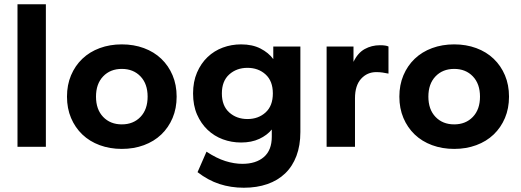

<svg xmlns="http://www.w3.org/2000/svg" viewBox="-20 -688 2444 900"><path d="M62 0V-668H195V0Z M551 10Q495 10 447.5 -7.5Q400 -25 366 -57.5Q332 -90 313 -135Q294 -180 294 -235Q294 -290 313 -335Q332 -380 366 -412.5Q400 -445 447.5 -462.5Q495 -480 551 -480Q607 -480 654.5 -462.5Q702 -445 736 -412.5Q770 -380 789 -335Q808 -290 808 -235Q808 -180 789 -135Q770 -90 736 -57.5Q702 -25 654.5 -7.5Q607 10 551 10ZM551 -105Q605 -105 638.5 -140Q672 -175 672 -235Q672 -295 638.5 -330Q605 -365 551 -365Q497 -365 463.5 -330Q430 -295 430 -235Q430 -175 463.5 -140Q497 -105 551 -105Z M1110 -20Q1065 -20 1024.5 -35Q984 -50 953 -79.5Q922 -109 903.5 -151.5Q885 -194 885 -250Q885 -305 903.5 -348Q922 -391 953 -420.5Q984 -450 1024.5 -465Q1065 -480 1110 -480Q1163 -480 1201 -460.5Q1239 -441 1261 -411V-470H1388V-69Q1388 -6 1369.5 43Q1351 92 1316.5 125Q1282 158 1233 175Q1184 192 1123 192Q1062 192 1008.5 174.5Q955 157 906 119L948 23Q995 54 1036.5 67Q1078 80 1116 80Q1180 80 1217 48Q1254 16 1254 -47V-81Q1232 -54 1195.5 -37Q1159 -20 1110 -20ZM1140 -130Q1191 -130 1225 -161Q1259 -192 1259 -250Q1259 -308 1225 -339Q1191 -370 1140 -370Q1089 -370 1054.5 -339Q1020 -308 1020 -250Q1020 -192 1054.5 -161Q1089 -130 1140 -130Z M1511 0V-470H1637V-398Q1657 -440 1689.5 -458Q1722 -476 1761 -476Q1789 -476 1801 -470V-343Q1787 -346 1773 -348Q1759 -350 1744 -350Q1701 -350 1672.5 -318.5Q1644 -287 1644 -227V0Z M2109 10Q2053 10 2005.5 -7.5Q1958 -25 1924 -57.5Q1890 -90 1871 -135Q1852 -180 1852 -235Q1852 -290 1871 -335Q1890 -380 1924 -412.5Q1958 -445 2005.5 -462.5Q2053 -480 2109 -480Q2165 -480 2212.5 -462.5Q2260 -445 2294 -412.5Q2328 -380 2347 -335Q2366 -290 2366 -235Q2366 -180 2347 -135Q2328 -90 2294 -57.5Q2260 -25 2212.5 -7.5Q2165 10 2109 10ZM2109 -105Q2163 -105 2196.5 -140Q2230 -175 2230 -235Q2230 -295 2196.5 -330Q2163 -365 2109 -365Q2055 -365 2021.5 -330Q1988 -295 1988 -235Q1988 -175 2021.5 -140Q2055 -105 2109 -105Z"/></svg>

Font: Celebes
Style: Bold
Weight: 700
Designer: Anugrah Pasau
Foundry: Lafontype
Version: Version 1.000; ttfautohint (v1.8.4)